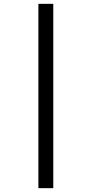

<svg xmlns="http://www.w3.org/2000/svg" viewBox="-20 -889 457 1000"><path d="M180 -869H257.5V91H180Z"/></svg>

Font: Merriweather
Style: Italic
Weight: 400
Italic angle: -7.8°
Designer: Eben Sorkin
Foundry: Eben Sorkin
Version: Version 2.100